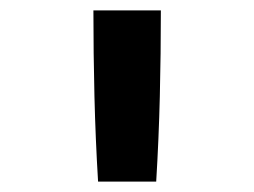

<svg xmlns="http://www.w3.org/2000/svg" viewBox="-20 -792 490 370"><path d="M169 -442Q164 -524 162 -606.5Q160 -689 160 -772H290Q290 -689 288 -606.5Q286 -524 281 -442Z"/></svg>

Font: Iosevka Etoile
Style: Bold
Weight: 700
Designer: Belleve Invis
Foundry: Belleve Invis
Version: Version 28.1.0; ttfautohint (v1.8.4)